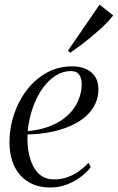

<svg xmlns="http://www.w3.org/2000/svg" viewBox="-20 -803 510 832"><path d="M373 -78.5Q356 -56 329 -35.8Q302 -15.5 268.5 -3Q235 9.5 198.5 9.5Q156 9.5 123 -4.5Q90 -18.5 67.2 -44.5Q44.5 -70.5 32.8 -106.2Q21 -142 21 -186Q21 -249.5 41 -308.5Q61 -367.5 97.2 -414.2Q133.5 -461 183 -488.2Q232.5 -515.5 292 -515.5Q328.5 -515.5 354 -503.5Q379.5 -491.5 393 -469.5Q406.5 -447.5 406.5 -417Q406.5 -380.5 391.5 -350.2Q376.5 -320 349 -296.5Q321.5 -273 283.5 -256.5Q245.5 -240 199 -230.8Q152.5 -221.5 99.5 -220.5Q97.5 -184 103 -149.2Q108.5 -114.5 122 -86.5Q135.5 -58.5 158.2 -42Q181 -25.5 213.5 -25.5Q242.5 -25.5 268.2 -33.8Q294 -42 317.8 -58.2Q341.5 -74.5 363.5 -97.5ZM286.5 -495Q253 -495 222 -475.8Q191 -456.5 165.5 -421.5Q140 -386.5 123 -339Q106 -291.5 100 -235Q150 -239.5 188.2 -253.2Q226.5 -267 254.2 -287.5Q282 -308 299.5 -332.8Q317 -357.5 325.5 -384.5Q334 -411.5 334 -438Q334 -463 323.5 -479Q313 -495 286.5 -495ZM274.5 -583.5 411.5 -783 470.5 -736Q458 -720.5 442.8 -704.5Q427.5 -688.5 409.2 -672.2Q391 -656 371 -639.5Q351 -623 329.2 -606.8Q307.5 -590.5 284.5 -574.5Z"/></svg>

Font: Merriweather 144pt Light
Style: Italic
Weight: 300
Italic angle: -7.8°
Version: Version 2.101